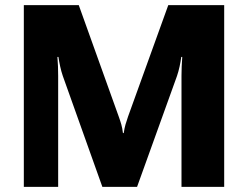

<svg xmlns="http://www.w3.org/2000/svg" viewBox="-20 -731 970 751"><path d="M73.2 0H207.5V-434.1Q207.5 -451.2 206.8 -471.4Q206.1 -491.7 204.6 -508.3H208.5Q210.9 -491.7 215.3 -471.4Q219.7 -451.2 225.6 -434.1L380.4 0H516.1L672.4 -434.1Q678.2 -451.2 682.6 -471.4Q687 -491.7 689 -508.3H692.9Q691.4 -491.7 690.7 -471.4Q689.9 -451.2 689.9 -434.1V0H856.9V-710.9H638.2L481 -275.4Q475.1 -258.3 470.9 -244.1Q466.8 -230 463.9 -210.4H460.9Q458.5 -230 454.6 -243.9Q450.7 -257.8 444.3 -275.4L288.1 -710.9H73.2Z"/></svg>

Font: Roboto Flex
Style: wght 800 wdth 100 opsz 14.0 GRAD 0.00 slnt 0.00 XTRA 468 XOPQ 96 YOPQ 79 YTLC 514 YTUC 712 YTAS 750 YTDE -203.00 YTFI 738
Weight: 800
Designer: Berlow after Robertson
Foundry: Google
Version: Version 3.100